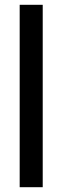

<svg xmlns="http://www.w3.org/2000/svg" viewBox="-20 -780 260 800"><path d="M158 0V-760H62V0Z"/></svg>

Font: Noto Sans Devanagari ExtraCondensed Medium
Style: Regular
Weight: 500
Width: 2
Designer: Jelle Bosma - Monotype Design Team
Foundry: Monotype Imaging Inc.
Version: Version 2.004